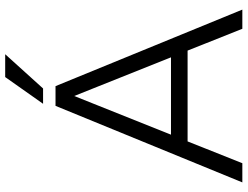

<svg xmlns="http://www.w3.org/2000/svg" viewBox="-127 -827 954 740"><g transform="rotate(-90 350.0 -457.0)"><path d="M525 -211H175L91 0H17L312 -720H388L683 0H609ZM499 -275 350 -648 201 -275ZM423 -914H511L379 -768H320Z"/></g></svg>

Font: Aspekta 300
Style: Regular
Weight: 300
Designer: Ivo Dolenc
Version: Version 2.000